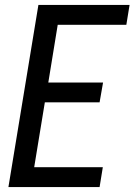

<svg xmlns="http://www.w3.org/2000/svg" viewBox="-20 -755 543 775"><path d="M14 0 135 -735H503L490 -655H213L175 -422H396L382 -342H161L118 -80H395L382 0Z"/></svg>

Font: Iosevka Term Curly Md Obl
Style: Regular
Weight: 500
Italic angle: -9°
Designer: Belleve Invis
Foundry: Belleve Invis
Version: Version 32.3.0